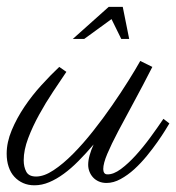

<svg xmlns="http://www.w3.org/2000/svg" viewBox="-49 -533 520 567"><path d="M227.5 -106.4Q205.1 -80.1 183.1 -57.9Q161.1 -35.6 139.4 -19.8Q117.7 -3.9 96.2 5.1Q74.7 14.2 52.7 14.2Q34.2 14.2 19.3 7.6Q4.4 1 -6.6 -11Q-17.6 -22.9 -23.4 -40.3Q-29.3 -57.6 -29.3 -79.1Q-29.3 -112.8 -14.4 -148.4Q0.5 -184.1 23.2 -217.8Q45.9 -251.5 73.5 -281.7Q101.1 -312 126 -335.4L147 -320.8Q129.4 -294.9 107.7 -262.2Q85.9 -229.5 66.7 -194.6Q47.4 -159.7 34.2 -124.8Q21 -89.8 21 -60.1Q21 -40 28.6 -25.9Q36.1 -11.7 57.6 -11.7Q81.1 -11.7 109.1 -30.3Q137.2 -48.8 166.7 -78.6Q196.3 -108.4 225.8 -145.8Q255.4 -183.1 281.7 -221.2Q308.1 -259.3 329.8 -293.9Q351.6 -328.6 365.2 -353L400.9 -335.4Q372.6 -279.8 346.4 -231.7Q320.3 -183.6 300 -145.3Q279.8 -106.9 267.8 -78.6Q255.9 -50.3 255.9 -33.7Q255.9 -26.9 258.8 -22.5Q261.7 -18.1 268.1 -18.1Q286.1 -17.6 307.9 -33.7Q329.6 -49.8 351.8 -74.2Q374 -98.6 395.3 -127.7Q416.5 -156.7 433.6 -182.1L451.2 -168.5Q448.2 -163.6 439 -148.4Q429.7 -133.3 416 -113.8Q402.3 -94.2 384.8 -72.8Q367.2 -51.3 347.7 -33.4Q328.1 -15.6 307.1 -4.2Q286.1 7.3 265.6 7.3Q252.9 7.3 242.9 2.9Q232.9 -1.5 226.1 -8.8Q219.2 -16.1 215.3 -25.9Q211.4 -35.6 211.4 -46.4Q211.4 -59.1 215.6 -74.2Q219.7 -89.4 227.5 -106.4ZM309.1 -418 280.3 -476.6 199.7 -418H166L272 -512.7H313.5L332.5 -418Z"/></svg>

Font: Parisienne
Style: Regular
Weight: 400
Designer: Astigmatic (AOETI)
Foundry: Astigmatic (AOETI)
Version: Version 1.000